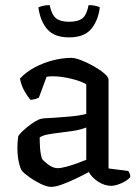

<svg xmlns="http://www.w3.org/2000/svg" viewBox="-20 -726 540 750"><path d="M180 4Q163 4 138.5 -8Q114 -20 93.5 -35Q73 -50 67 -57Q60 -65 54 -90.5Q48 -116 48 -150Q48 -171 51 -192Q51 -196 61 -206.5Q71 -217 85.5 -229Q100 -241 115.5 -250.5Q131 -260 141 -262Q149 -264 162 -264.5Q175 -265 191 -266Q220 -268 254.5 -271Q289 -274 317 -281V-397Q294 -410 256 -419Q218 -428 186 -428Q179 -428 173 -427.5Q167 -427 162 -426L132 -345Q129 -343 120.5 -340Q112 -337 99 -336Q89 -347 76 -369.5Q63 -392 58 -419Q82 -445 116 -463Q150 -481 187.5 -490.5Q225 -500 259 -500Q273 -500 296.5 -491Q320 -482 345 -468Q370 -454 387 -439.5Q404 -425 404 -414V-68L481 -58Q483 -56 486 -49.5Q489 -43 489 -35Q484 -27 470 -18.5Q456 -10 440.5 -5Q425 0 415 0Q389 0 364 -16Q339 -32 327 -54Q307 -43 279 -29.5Q251 -16 224 -6Q197 4 180 4ZM206 -69Q217 -69 238 -74.5Q259 -80 281 -88Q303 -96 317 -102V-228Q294 -219 267.5 -215Q241 -211 216 -208Q190 -205 168 -201Q146 -197 135 -189Q135 -171 136.5 -148Q138 -125 144 -106Q149 -98 168 -83.5Q187 -69 206 -69ZM250 -580Q192 -580 164.5 -612Q137 -644 130 -697Q135 -700 147 -703Q159 -706 174 -706Q182 -668 199 -654.5Q216 -641 250 -641Q285 -641 302 -654.5Q319 -668 326 -706Q343 -706 354.5 -703Q366 -700 370 -697Q363 -644 335.5 -612Q308 -580 250 -580Z"/></svg>

Font: Texturina 72pt Medium
Style: Regular
Weight: 500
Designer: Guillermo Torres Carreño
Foundry: Omnibus-Type
Version: Version 1.002; ttfautohint (v1.8.3)